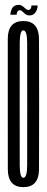

<svg xmlns="http://www.w3.org/2000/svg" viewBox="-20 -766 194 790"><path d="M76 4Q140 4 140.5 -69.5Q141 -143 141 -337Q141 -530.5 140.5 -605Q140 -679.5 76 -679.5Q12 -679.5 12 -605.8Q12 -532 12 -337Q12 -143 12.2 -69.5Q12.5 4 76 4ZM76 -34.5Q61.5 -34.5 61.2 -85.5Q61 -136.5 61 -337Q61 -539 61.2 -590Q61.5 -641 76 -641Q91.5 -641 91.8 -590Q92 -539 92 -337Q92 -136.5 91.8 -85.5Q91.5 -34.5 76 -34.5ZM100 -702.5Q108.5 -702.5 114 -705Q119.5 -707.5 123.2 -711.8Q127 -716 129.5 -721Q132 -726 133.5 -732.2Q135 -738.5 134.5 -743.5H109.5Q109.5 -739.5 108.2 -735Q107 -730.5 103.8 -727.8Q100.5 -725 96.5 -725Q92.5 -725 88.2 -728Q84 -731 79.2 -735.5Q74.5 -740 69.2 -743Q64 -746 57 -746Q50 -746 44 -743.8Q38 -741.5 34 -737.5Q30 -733.5 27.8 -728Q25.5 -722.5 24.2 -717Q23 -711.5 22.5 -705.5H48.5Q48.5 -709.5 50 -714.2Q51.5 -719 54.5 -721.5Q57.5 -724 62 -724Q65.5 -724 69.8 -720.8Q74 -717.5 78.5 -713Q83 -708.5 88.2 -705.5Q93.5 -702.5 100 -702.5Z"/></svg>

Font: Anybody UltraCondensed Light
Style: Regular
Weight: 300
Width: 1
Version: Version 1.113;gftools[0.9.25]